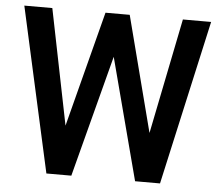

<svg xmlns="http://www.w3.org/2000/svg" viewBox="-51 -757 935 813"><g transform="rotate(5 417.0 -350.0)"><path d="M175 0 20 -700H139L238 -209L365 -700H468L595 -209L694 -700H814L658 0H552L416 -517L281 0Z"/></g></svg>

Font: Zen Kaku Gothic Antique
Style: Bold
Weight: 700
Designer: Yoshimichi Ohira
Foundry: Positype
Version: Version 1.001